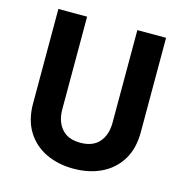

<svg xmlns="http://www.w3.org/2000/svg" viewBox="-107 -800 890 923"><g transform="rotate(15 338.5 -338.5)"><path d="M71 -700H214V-239Q214 -179 245.5 -142.5Q277 -106 339 -106Q401 -106 432.5 -142.5Q464 -179 464 -239V-700H607V-230Q607 -148 572 -91.5Q537 -35 476.5 -6Q416 23 339 23Q262 23 201.5 -6Q141 -35 106 -91.5Q71 -148 71 -230Z"/></g></svg>

Font: Von Semi
Style: Regular
Weight: 600
Version: Version 4.000; ttfautohint (v1.8.4.7-5d5b)